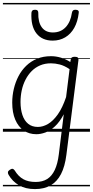

<svg xmlns="http://www.w3.org/2000/svg" viewBox="-20 -905 638 1319"><path d="M220 394Q155 394 110 367.5Q65 341 39 296Q33 285 34.5 277Q36 269 48 261Q60 253 67.5 255Q75 257 81 266Q106 307 140 326Q174 345 225 345Q272 345 304 325Q336 305 356 263Q376 221 384 156L418 -120Q390 -67 357.5 -37Q325 -7 292 5Q259 17 230 17Q180 17 143 -8.5Q106 -34 85 -82.5Q64 -131 64 -200Q64 -248 75 -294.5Q86 -341 107 -381.5Q128 -422 160 -453Q192 -484 234.5 -501.5Q277 -519 331 -519Q364 -519 398 -509Q432 -499 463 -479L466 -496Q467 -506 473.5 -510.5Q480 -515 493 -515Q509 -515 514.5 -509.5Q520 -504 519 -493L436 159Q426 239 399 291Q372 343 327.5 368.5Q283 394 220 394ZM240 -33Q275 -33 310 -53.5Q345 -74 377 -119Q409 -164 434 -238L458 -430Q422 -454 390.5 -462Q359 -470 330 -470Q289 -470 256 -456Q223 -442 198 -417Q173 -392 155.5 -358Q138 -324 129.5 -285Q121 -246 121 -204Q121 -154 134 -115Q147 -76 173.5 -54.5Q200 -33 240 -33ZM342 -626Q269 -626 230 -676Q191 -726 196 -818Q197 -827 202.5 -832.5Q208 -838 221 -838Q233 -838 238 -832.5Q243 -827 243 -818Q241 -753 267 -717.5Q293 -682 343 -682Q397 -682 431 -718Q465 -754 474 -817Q476 -828 481.5 -833Q487 -838 498 -838Q511 -838 517 -832.5Q523 -827 521 -817Q514 -756 490 -713.5Q466 -671 428 -648.5Q390 -626 342 -626ZM0 365H598V375H0ZM0 -20H598V0H0ZM0 -505H598V-500H0ZM0 -885H598V-875H0Z"/></svg>

Font: Playwrite GB J Guides
Style: Italic
Weight: 400
Italic angle: -7.01216°
Designer: Veronika Burian, José Scaglione
Foundry: TypeTogether
Version: Version 1.003